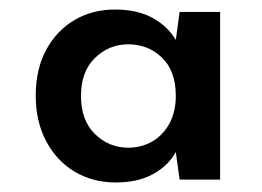

<svg xmlns="http://www.w3.org/2000/svg" viewBox="-20 -730 550 403"><path d="M223 -347Q175 -347 137 -369.5Q99 -392 77 -433.5Q55 -475 55 -529Q55 -585 77 -625.5Q99 -666 136.5 -688Q174 -710 221 -710Q269 -710 301 -692Q333 -674 349 -646L357 -705H442V-353H357L349 -411Q334 -383 302 -365Q270 -347 223 -347ZM249 -420Q277 -420 299.5 -433Q322 -446 335.5 -470.5Q349 -495 349 -529Q349 -581 320 -609Q291 -637 249 -637Q209 -637 179.5 -608.5Q150 -580 150 -529Q150 -477 179.5 -448.5Q209 -420 249 -420Z"/></svg>

Font: DM Sans 10pt SemiBold
Style: Regular
Weight: 600
Version: Version 4.004;gftools[0.9.30]